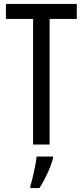

<svg xmlns="http://www.w3.org/2000/svg" viewBox="-20 -734 421 975"><path d="M232 0H148V-638H10V-714H370V-638H232ZM249 71Q239 108 219.5 149.5Q200 191 180 221H134V210Q140 192 146.5 164.5Q153 137 158.5 109Q164 81 166 61H249Z"/></svg>

Font: Noto Sans Lao ExtraCondensed
Style: Regular
Weight: 400
Width: 2
Designer: Monotype Design Team
Foundry: Monotype Imaging Inc.
Version: Version 2.004; ttfautohint (v1.8.4.7-5d5b)